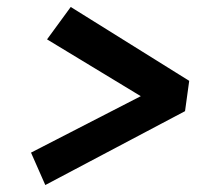

<svg xmlns="http://www.w3.org/2000/svg" viewBox="-20 -529 565 551"><path d="M110 2 69 -91 384 -253 115 -416 183 -509 523 -297 511 -210Z"/></svg>

Font: Lexend Med
Style: Italic
Weight: 500
Italic angle: -8.13011°
Designer: Bonnie Shaver-Troup, Thomas Jockin
Foundry: Lexend
Version: Version 1.007